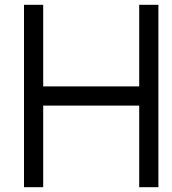

<svg xmlns="http://www.w3.org/2000/svg" viewBox="-20 -760 715 800"><path d="M640 -320V-20V20H560V-20V-320H160V-20V20H80V-20V-320V-400V-700V-740H160V-700V-400H560V-700V-740H640V-700V-400Z"/></svg>

Font: Nordica Plus
Style: NordicaClassicLight
Weight: 300
Version: Version 1.01